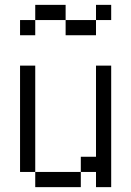

<svg xmlns="http://www.w3.org/2000/svg" viewBox="-20 -770 540 790"><path d="M250 -687.5H125V-750H250ZM62.5 -500H125V-62.5H62.5ZM62.5 -687.5H125V-625H62.5ZM125 -62.5H312.5V0H125ZM250 -687.5H375V-625H250ZM312.5 -125H375V-500H437.5V0H375V-62.5H312.5ZM375 -750H437.5V-687.5H375Z"/></svg>

Font: 寒蝉点阵体 16px
Style: Regular
Weight: 400
Designer: Designed by Warren2060
Foundry: ChillType
Version: Version 1.000